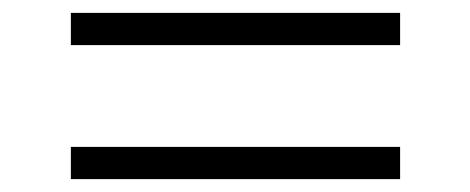

<svg xmlns="http://www.w3.org/2000/svg" viewBox="-20 -404 730 298"><path d="M90 -334V-384H601V-334ZM90 -126V-176H601V-126Z"/></svg>

Font: Archivo Expanded Thin
Style: Regular
Weight: 250
Width: 7
Designer: Hector Gatti
Foundry: Omnibus-Type
Version: Version 2.001